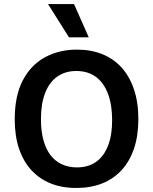

<svg xmlns="http://www.w3.org/2000/svg" viewBox="-20 -919 759 952"><path d="M358 13Q286 13 230 -10Q174 -33 134.5 -76.5Q95 -120 74 -183Q53 -246 53 -327Q53 -444 93 -520.5Q133 -597 203 -635Q273 -673 362 -673Q431 -673 487 -650.5Q543 -628 582.5 -584.5Q622 -541 644 -476.5Q666 -412 666 -329Q666 -246 644.5 -182.5Q623 -119 583 -75.5Q543 -32 486.5 -9.5Q430 13 358 13ZM361 -89Q418 -89 456.5 -116.5Q495 -144 515.5 -196Q536 -248 536 -323Q536 -400 515 -455Q494 -510 454.5 -538.5Q415 -567 358 -567Q304 -567 264.5 -539.5Q225 -512 204 -458.5Q183 -405 183 -328Q183 -270 195 -225.5Q207 -181 229.5 -151Q252 -121 285.5 -105Q319 -89 361 -89ZM322 -734 218 -899H347L420 -734Z"/></svg>

Font: Bricolage Grotesque 96pt ExtraBold SemiBold
Style: Regular
Weight: 600
Version: Version 1.001;gftools[0.9.33.dev8+g029e19f]